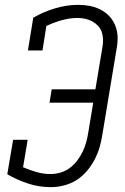

<svg xmlns="http://www.w3.org/2000/svg" viewBox="-20 -763 515 791"><path d="M190 8Q140 8 95 -7Q50 -22 10 -45L34 -187H94L75 -74Q101 -63 129.5 -54.5Q158 -46 188 -46Q208 -46 229 -52Q250 -58 267.5 -71Q285 -84 298.5 -102Q312 -120 321 -139Q330 -158 335.5 -178.5Q341 -199 344 -219L364 -340H184L193 -395H373L402 -569Q405 -585 404.5 -601Q404 -617 399 -631.5Q394 -646 383.5 -657Q373 -668 360 -675Q347 -682 331.5 -685.5Q316 -689 300 -689Q268 -689 235.5 -680Q203 -671 171 -656L155 -555H95L117 -690Q160 -715 208 -729Q256 -743 302 -743Q327 -743 350.5 -738.5Q374 -734 395 -723Q416 -712 431.5 -695Q447 -678 455.5 -656Q464 -634 464.5 -609.5Q465 -585 460 -560L402 -210Q398 -183 390.5 -157Q383 -131 370 -106Q357 -81 338 -58.5Q319 -36 295 -21Q271 -6 243.5 1Q216 8 190 8Z"/></svg>

Font: Iosevka QP Light
Style: Italic
Weight: 300
Italic angle: -9°
Designer: Belleve Invis
Foundry: Belleve Invis
Version: Version 20.0.0; ttfautohint (v1.8.4)